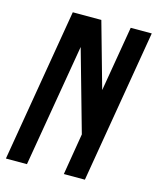

<svg xmlns="http://www.w3.org/2000/svg" viewBox="-111 -812 728 890"><g transform="rotate(15 253.0 -367.5)"><path d="M3 0 127 -735H264L352 -422L405 -735H506L382 0H281L314 -199L204 -589L104 0Z"/></g></svg>

Font: iosevka_custom_sans_ss08 SmBd
Style: Italic
Weight: 600
Italic angle: -10°
Designer: Belleve Invis
Foundry: Belleve Invis
Version: Version 10.3.0; ttfautohint (v1.8.3)